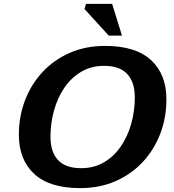

<svg xmlns="http://www.w3.org/2000/svg" viewBox="-20 -955 894 987"><path d="M835.5 -444.5Q835.5 -350.5 804 -268Q772.5 -185.5 714 -122.5Q655.5 -59.5 574 -23.8Q492.5 12 392.5 12Q234.5 12 155.8 -61Q77 -134 77 -262.5Q77 -356.5 108.5 -439Q140 -521.5 198.5 -584.5Q257 -647.5 338.5 -683.2Q420 -719 520 -719Q677.5 -719 756.5 -646Q835.5 -573 835.5 -444.5ZM239.5 -252Q239.5 -174.5 278 -132.5Q316.5 -90.5 397 -90.5Q463.5 -90.5 514.8 -120.8Q566 -151 601.2 -202.5Q636.5 -254 654.8 -319.5Q673 -385 673 -455Q673 -532.5 634.2 -574.5Q595.5 -616.5 515 -616.5Q449 -616.5 397.8 -586.2Q346.5 -556 311.2 -504.5Q276 -453 257.8 -387.5Q239.5 -322 239.5 -252ZM607 -772H539L414.5 -908.5L422 -935H556.5Z"/></svg>

Font: Newsreader Caption SemiBold
Style: Italic
Weight: 600
Italic angle: -17°
Designer: Hugues Gentile
Foundry: Production Type
Version: Version 1.001